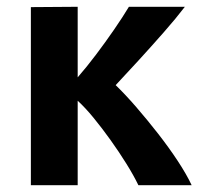

<svg xmlns="http://www.w3.org/2000/svg" viewBox="-20 -546 600 566"><path d="M71 0V-525L209 -526V-318Q236 -349 263.5 -385.5Q291 -422 316.5 -459Q342 -496 360 -526H525Q499 -492 462.5 -450.5Q426 -409 389 -368.5Q352 -328 321 -295Q349 -268 381.5 -230.5Q414 -193 446 -152Q478 -111 504 -71.5Q530 -32 545 0H388Q374 -29 352.5 -63.5Q331 -98 306 -133Q281 -168 256 -198.5Q231 -229 209 -249V0Z"/></svg>

Font: Ubuntu Sans Mono
Style: Regular
Weight: 400
Monospace: yes
Designer: Dalton Maag Ltd
Foundry: Dalton Maag Ltd
Version: Version 1.006